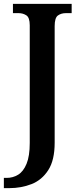

<svg xmlns="http://www.w3.org/2000/svg" viewBox="-35 -734 413 994"><path d="M-15 240V187H-1Q32 187 59 170.5Q86 154 102.5 114Q119 74 119 6V-603Q119 -643 101.5 -654.5Q84 -666 61 -666H32V-714H336V-666H306Q282 -666 265 -654Q248 -642 248 -599V5Q248 95 215 146.5Q182 198 128.5 219Q75 240 13 240Z"/></svg>

Font: Noto Serif Thai SemiCondensed SemiBold
Style: Regular
Weight: 600
Width: 4
Designer: Monotype Design Team
Foundry: Monotype Imaging Inc.
Version: Version 2.002; ttfautohint (v1.8.4.7-5d5b)